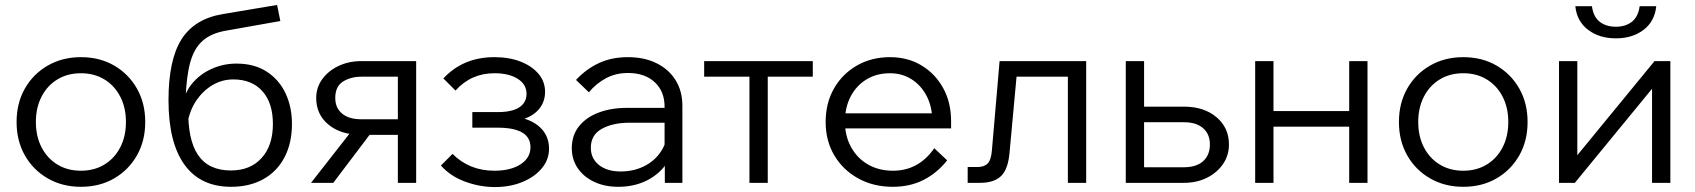

<svg xmlns="http://www.w3.org/2000/svg" viewBox="-20 -739 6851 776"><path d="M307 16Q232 16 173 -18Q114 -52 80.5 -111Q47 -170 47 -246Q47 -322 80.5 -381Q114 -440 173 -474Q232 -508 307 -508Q383 -508 441.5 -474Q500 -440 533.5 -381Q567 -322 567 -246Q567 -170 533.5 -111Q500 -52 441.5 -18Q383 16 307 16ZM307 -49Q361 -49 402 -74Q443 -99 466 -143.5Q489 -188 489 -246Q489 -304 466 -348.5Q443 -393 402 -418Q361 -443 307 -443Q253 -443 212 -418Q171 -393 148 -348.5Q125 -304 125 -246Q125 -188 148 -143.5Q171 -99 212 -74Q253 -49 307 -49Z M914 16Q790 16 725.5 -73.5Q661 -163 661 -334Q661 -497 713.5 -580Q766 -663 880 -682L1100 -719L1113 -654L893 -615Q835 -605 800 -575Q765 -545 749 -487.5Q733 -430 730 -335L717 -305Q723 -360 755 -399.5Q787 -439 835 -460.5Q883 -482 935 -482Q1008 -482 1058 -449.5Q1108 -417 1134 -362Q1160 -307 1160 -238Q1160 -161 1130 -103.5Q1100 -46 1044.5 -15Q989 16 914 16ZM913 -50Q992 -50 1037.5 -100.5Q1083 -151 1083 -238Q1083 -323 1040.5 -370.5Q998 -418 923 -418Q878 -418 839.5 -395.5Q801 -373 774 -333.5Q747 -294 738 -242L741 -302Q738 -175 780.5 -112.5Q823 -50 913 -50Z M1588 0V-480L1634 -429H1440Q1398 -429 1366.5 -409.5Q1335 -390 1335 -343Q1335 -303 1362.5 -280Q1390 -257 1440 -257H1629V-194H1440Q1358 -194 1308 -235Q1258 -276 1258 -343Q1258 -385 1282 -418.5Q1306 -452 1347.5 -472Q1389 -492 1440 -492H1662V0ZM1237 0 1417 -230H1501L1327 0Z M1980 17Q1919 17 1859.5 -5Q1800 -27 1762 -70L1809 -117Q1877 -49 1978 -49Q2044 -49 2084 -75Q2124 -101 2124 -144Q2124 -223 1991 -223H1889V-286H1993Q2049 -286 2078.5 -305Q2108 -324 2108 -360Q2108 -398 2072.5 -420.5Q2037 -443 1978 -443Q1884 -443 1821 -373L1772 -422Q1852 -508 1978 -508Q2038 -508 2084 -490Q2130 -472 2156.5 -440.5Q2183 -409 2183 -368Q2183 -327 2158 -297.5Q2133 -268 2087 -255L2086 -263Q2140 -250 2169.5 -217.5Q2199 -185 2199 -138Q2199 -94 2170 -59Q2141 -24 2091.5 -3.5Q2042 17 1980 17Z M2738 0H2667V-96L2666 -124V-308Q2666 -370 2626 -407Q2586 -444 2518 -444Q2469 -444 2429.5 -423Q2390 -402 2360 -366L2308 -416Q2349 -460 2400.5 -484Q2452 -508 2518 -508Q2584 -508 2633.5 -483.5Q2683 -459 2710.5 -415Q2738 -371 2738 -311ZM2479 16Q2423 16 2380.5 -4.5Q2338 -25 2314.5 -60Q2291 -95 2291 -140Q2291 -192 2320 -228.5Q2349 -265 2399.5 -284Q2450 -303 2514 -303H2676V-243H2524Q2457 -243 2412.5 -218.5Q2368 -194 2368 -142Q2368 -98 2401 -72Q2434 -46 2488 -46Q2540 -46 2582 -66.5Q2624 -87 2649.5 -124Q2675 -161 2678 -209L2708 -192Q2708 -132 2678.5 -85Q2649 -38 2597 -11Q2545 16 2479 16Z M3009 0V-471H3083V0ZM2826 -429V-492H3265V-429Z M3756 -140 3808 -91Q3769 -41 3714 -12.5Q3659 16 3588 16Q3510 16 3448.5 -18Q3387 -52 3352 -111Q3317 -170 3317 -246Q3317 -322 3350.5 -381Q3384 -440 3443 -474Q3502 -508 3577 -508Q3649 -508 3704.5 -474.5Q3760 -441 3792 -383Q3824 -325 3824 -249V-243H3748V-249Q3748 -307 3725.5 -350.5Q3703 -394 3664.5 -418.5Q3626 -443 3577 -443Q3523 -443 3482 -418Q3441 -393 3418 -349Q3395 -305 3395 -247Q3395 -189 3420 -144Q3445 -99 3488.5 -74Q3532 -49 3589 -49Q3693 -49 3756 -140ZM3824 -220H3379V-281H3808L3824 -249Z M3891 0V-64H3931Q3958 -64 3972 -78.5Q3986 -93 3989 -132L4020 -492H4370V0H4296V-477L4348 -429H4036L4093 -477L4060 -120Q4054 -54 4025.5 -27Q3997 0 3941 0Z M4530 0V-492H4604V-12L4558 -63H4765Q4815 -63 4842.5 -87.5Q4870 -112 4870 -155Q4870 -197 4842.5 -221Q4815 -245 4765 -245H4563V-308H4765Q4846 -308 4896.5 -265.5Q4947 -223 4947 -155Q4947 -111 4923 -76Q4899 -41 4858 -20.5Q4817 0 4765 0Z M5433 0V-492H5507V0ZM5053 0V-492H5127V0ZM5089 -227V-290H5474V-227Z M5894 16Q5819 16 5760 -18Q5701 -52 5667.5 -111Q5634 -170 5634 -246Q5634 -322 5667.5 -381Q5701 -440 5760 -474Q5819 -508 5894 -508Q5970 -508 6028.5 -474Q6087 -440 6120.5 -381Q6154 -322 6154 -246Q6154 -170 6120.5 -111Q6087 -52 6028.5 -18Q5970 16 5894 16ZM5894 -49Q5948 -49 5989 -74Q6030 -99 6053 -143.5Q6076 -188 6076 -246Q6076 -304 6053 -348.5Q6030 -393 5989 -418Q5948 -443 5894 -443Q5840 -443 5799 -418Q5758 -393 5735 -348.5Q5712 -304 5712 -246Q5712 -188 5735 -143.5Q5758 -99 5799 -74Q5840 -49 5894 -49Z M6281 0V-492H6355V-99L6347 -102L6667 -492H6731V0H6657V-393L6665 -390L6345 0ZM6511 -584Q6444 -584 6398.5 -618.5Q6353 -653 6347 -714H6414Q6420 -671 6445.5 -651Q6471 -631 6511 -631Q6550 -631 6575.5 -651Q6601 -671 6607 -714H6674Q6668 -653 6623 -618.5Q6578 -584 6511 -584Z"/></svg>

Font: Wix Madefor Display
Style: Regular
Weight: 400
Designer: Dalton Maag Ltd
Foundry: Dalton Maag Ltd
Version: Version 3.100